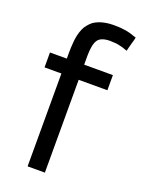

<svg xmlns="http://www.w3.org/2000/svg" viewBox="-133 -753 609 816"><g transform="rotate(20 171.5 -344.5)"><path d="M21.5 -419.9Q41 -419.9 97.7 -419.9Q97.7 -315.4 97.7 0Q117.2 0 175.8 0Q175.8 -105.5 175.8 -419.9Q208 -419.9 305.7 -419.9Q305.7 -437.5 305.7 -488.3Q273.4 -488.3 175.8 -488.3Q175.8 -491.2 175.8 -502Q175.8 -516.6 175.8 -529.3Q175.8 -542 176.8 -552.7Q177.7 -563.5 179.7 -573.2Q181.6 -582 184.6 -589.8Q187.5 -597.7 192.4 -603.5Q197.3 -609.4 205.1 -613.3Q212.9 -617.2 222.7 -619.1Q232.4 -621.1 245.1 -621.1Q253.9 -621.1 262.7 -620.1Q272.5 -620.1 282.2 -618.2Q292 -616.2 302.7 -613.3Q313.5 -609.4 325.2 -605.5Q325.2 -605.5 325.2 -606.4Q325.2 -606.4 325.2 -607.4Q325.2 -607.4 326.2 -608.4Q326.2 -608.4 326.2 -609.4Q326.2 -609.4 326.2 -610.4Q326.2 -610.4 326.2 -611.3Q326.2 -611.3 327.1 -612.3Q327.1 -612.3 327.1 -613.3Q327.1 -613.3 327.1 -614.3Q327.1 -614.3 328.1 -616.2Q328.1 -616.2 328.1 -617.2Q328.1 -617.2 328.1 -618.2Q328.1 -618.2 328.1 -619.1Q328.1 -619.1 329.1 -620.1Q329.1 -620.1 329.1 -620.1Q329.1 -620.1 329.1 -621.1Q329.1 -622.1 329.1 -623Q329.1 -623 330.1 -624Q330.1 -624 330.1 -625Q330.1 -625 330.1 -625Q330.1 -625 330.1 -626Q330.1 -627 331.1 -627.9Q331.1 -627.9 331.1 -628.9Q331.1 -628.9 331.1 -628.9Q331.1 -628.9 331.1 -629.9Q331.1 -629.9 332 -631.8Q332 -631.8 332 -632.8Q332 -632.8 332 -633.8Q332 -633.8 333 -634.8Q333 -634.8 333 -634.8Q333 -634.8 333 -635.7Q333 -635.7 333 -636.7Q333 -636.7 333 -637.7Q333 -637.7 334 -638.7Q334 -638.7 334 -639.6Q334 -639.6 334 -640.6Q334 -640.6 334 -641.6Q334 -641.6 335 -642.6Q335 -642.6 335 -642.6Q335 -642.6 335 -644.5Q335 -644.5 335.9 -645.5Q335.9 -645.5 335.9 -645.5Q335.9 -645.5 335.9 -646.5Q335.9 -646.5 335.9 -647.5Q335.9 -647.5 335.9 -648.4Q335.9 -648.4 336.9 -648.4Q336.9 -648.4 336.9 -650.4Q336.9 -650.4 336.9 -651.4Q336.9 -651.4 337.9 -652.3Q337.9 -652.3 337.9 -653.3Q337.9 -653.3 337.9 -653.3Q337.9 -653.3 337.9 -654.3Q337.9 -654.3 337.9 -654.3Q337.9 -655.3 338.9 -656.2Q338.9 -656.2 338.9 -657.2Q338.9 -657.2 338.9 -658.2Q338.9 -658.2 338.9 -659.2Q338.9 -659.2 339.8 -660.2Q339.8 -660.2 339.8 -660.2Q339.8 -660.2 339.8 -661.1Q339.8 -661.1 339.8 -662.1Q339.8 -662.1 339.8 -663.1Q339.8 -663.1 340.8 -663.1Q340.8 -663.1 340.8 -664.1Q340.8 -664.1 340.8 -665Q340.8 -665 340.8 -666Q340.8 -666 340.8 -667Q340.8 -667 341.8 -668Q341.8 -668 341.8 -668.9Q341.8 -668.9 341.8 -669.9Q341.8 -669.9 342.8 -670.9Q329.1 -675.8 316.4 -679.7Q303.7 -683.6 292 -685.5Q280.3 -687.5 266.6 -688.5Q252.9 -689.5 237.3 -689.5Q217.8 -689.5 201.2 -686.5Q184.6 -683.6 171.9 -678.7Q159.2 -673.8 147.5 -666Q136.7 -657.2 128.9 -647.5Q120.1 -637.7 114.3 -624Q108.4 -610.4 104.5 -593.8Q100.6 -577.1 99.6 -557.6Q97.7 -537.1 97.7 -514.6Q97.7 -505.9 97.7 -487.3Q78.1 -487.3 21.5 -487.3Q21.5 -483.4 21.5 -475.6Q21.5 -466.8 21.5 -454.1Q21.5 -440.4 21.5 -432.6Q21.5 -423.8 21.5 -419.9Z"/></g></svg>

Font: Aptus Gothic JP
Style: Medium
Weight: 400
Designer: Fuminori Ogawa / Motoya
Version: Version 1